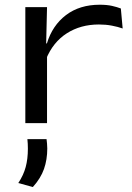

<svg xmlns="http://www.w3.org/2000/svg" viewBox="-20 -508 546 792"><path d="M170 -264 152.5 -327.5 173.5 -329Q196 -403 252.2 -445.8Q308.5 -488.5 391.5 -488.5Q420.5 -488.5 441.8 -483.8Q463 -479 478.5 -473L486 -390.5Q466.5 -397.5 441.5 -402.2Q416.5 -407 388 -407Q312.5 -407 255.5 -370.5Q198.5 -334 170 -264ZM84.5 0V-478.5H174L170 -311.5L174 -307.5V0ZM172 66Q173 74 174 84Q175 94 175 104.5Q175 150.5 161.5 189Q148 227.5 115.5 263.5L55.5 247Q77 214.5 86 181Q95 147.5 95 105.5Q95 95 94.5 85.2Q94 75.5 93 66Z"/></svg>

Font: Anek Latin Expanded
Style: Regular
Weight: 400
Width: 7
Designer: Yesha Goshar
Foundry: Ek Type
Version: Version 1.003